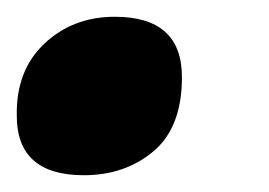

<svg xmlns="http://www.w3.org/2000/svg" viewBox="-23 -197 321 229"><path d="M194 -105Q194 -177 114 -177Q64 -177 30 -145Q-4 -113 -3 -59Q-3 12 77 12Q126 12 160 -16.5Q194 -45 194 -105Z"/></svg>

Font: Noto Sans Display SemiCondensed Black
Style: Italic
Weight: 900
Width: 4
Designer: Monotype Design team
Foundry: Monotype Imaging Inc.
Version: 1.000